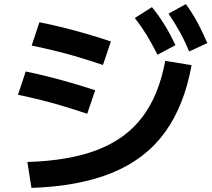

<svg xmlns="http://www.w3.org/2000/svg" viewBox="-20 -875 1040 940"><path d="M114 -82Q319 -88 457.5 -141.5Q596 -195 677 -302Q758 -409 789 -577L918 -556Q882 -357 787 -226.5Q692 -96 530 -29.5Q368 37 134 45ZM407 -318Q344 -339 289 -355.5Q234 -372 180 -385.5Q126 -399 68 -411L106 -525Q164 -513 217.5 -499.5Q271 -486 326.5 -470Q382 -454 446 -433ZM484 -557Q421 -578 364.5 -595Q308 -612 252.5 -625.5Q197 -639 135 -652L173 -766Q234 -754 290 -740Q346 -726 403 -709.5Q460 -693 523 -672ZM751 -607Q724 -661 698 -703.5Q672 -746 640 -787L724 -840Q759 -797 786.5 -752Q814 -707 839 -654ZM906 -623Q883 -678 858.5 -722Q834 -766 805 -808L890 -855Q922 -811 947 -764.5Q972 -718 995 -664Z"/></svg>

Font: M PLUS 2 Thin
Style: Bold
Weight: 700
Version: Version 1.001